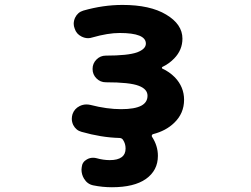

<svg xmlns="http://www.w3.org/2000/svg" viewBox="-20 -578 1040 795"><path d="M443.4 197.3Q404.3 197.3 366.2 189.5Q341.8 184.6 328.1 162.1Q317.4 144.5 317.4 124Q317.4 119.1 318.4 114.3Q320.3 92.8 339.8 82Q351.6 75.2 365.2 75.2Q373 75.2 379.9 77.1Q408.2 85 434.6 85Q467.8 85 484.4 72.3Q500 60.5 500 37.1Q500 16.6 489.3 1Q484.4 -6.8 473.6 -6.8Q399.4 -8.8 317.4 -32.2Q294.9 -38.1 283.2 -60.5Q277.3 -73.2 277.3 -85.9Q277.3 -95.7 280.3 -105.5Q288.1 -127.9 309.6 -138.7Q323.2 -145.5 337.9 -145.5Q345.7 -145.5 354.5 -143.6Q422.9 -126 481.4 -126Q538.1 -126 565.4 -140.6Q590.8 -154.3 590.8 -181.6Q590.8 -209 554.7 -222.7Q517.6 -237.3 418 -237.3Q395.5 -237.3 379.4 -253.4Q363.3 -269.5 363.3 -292.5Q363.3 -315.4 379.4 -331.5Q395.5 -347.7 418 -347.7Q509.8 -347.7 547.9 -361.3Q584 -375 584 -397.5Q584 -441.4 475.6 -441.4Q426.8 -441.4 362.3 -422.9Q353.5 -419.9 344.7 -419.9Q331.1 -419.9 317.4 -426.8Q295.9 -437.5 289.1 -460Q285.2 -469.7 285.2 -479.5Q285.2 -492.2 291 -504.9Q301.8 -527.3 325.2 -534.2Q407.2 -557.6 487.3 -557.6Q601.6 -557.6 668 -517.6Q735.4 -477.5 735.4 -418Q735.4 -371.1 701.2 -335.9Q680.7 -314.5 652.3 -300.8Q650.4 -299.8 650.4 -297.4Q650.4 -294.9 652.3 -293.9Q680.7 -281.2 704.1 -257.8Q742.2 -217.8 742.2 -165Q742.2 -108.4 701.2 -69.3Q667 -36.1 613.3 -22.5Q610.4 -21.5 608.9 -18.1Q607.4 -14.6 609.4 -11.7Q633.8 25.4 633.8 67.4Q633.8 127.9 584 163.1Q535.2 197.3 443.4 197.3Z"/></svg>

Font: Rounded-X Mgen+ 1mn bold
Style: Bold
Weight: 700
Designer: [Source Han Sans]
Ryoko NISHIZUKA  (kana & ideographs); Paul D. Hunt (Latin, Greek & Cyrillic); Wenlong ZHANG  (bopomofo
Version: Version 1.059.20150602